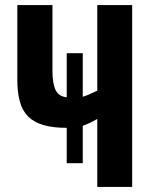

<svg xmlns="http://www.w3.org/2000/svg" viewBox="-20 -734 601 754"><path d="M499 -714V0H362V-267Q347 -258 333 -251.5Q319 -245 305 -240V-93H242V-232Q187 -232 150 -243Q113 -254 90.5 -276.5Q68 -299 58 -335Q48 -371 48 -420V-714H186V-457Q186 -405 198.5 -380Q211 -355 242 -352V-525H305V-354Q318 -358 332 -364Q346 -370 362 -378V-714Z"/></svg>

Font: Noto Sans Display ExtraCondensed
Style: Bold
Weight: 700
Width: 2
Designer: Monotype Design Team
Foundry: Monotype Imaging Inc.
Version: Version 2.003